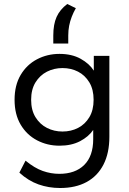

<svg xmlns="http://www.w3.org/2000/svg" viewBox="-20 -750 647 962"><path d="M281 192Q224 192 173 174Q122 156 77 115L108 55Q153 92 194 106.5Q235 121 277 121Q357 121 402 76.5Q447 32 447 -53V-99Q424 -65 381 -42.5Q338 -20 278 -20Q217 -20 165.5 -47Q114 -74 83.5 -125.5Q53 -177 53 -250Q53 -323 83.5 -374.5Q114 -426 165.5 -453Q217 -480 278 -480Q340 -480 384 -455.5Q428 -431 450 -396V-470H528V-65Q528 17 498.5 74.5Q469 132 414 162Q359 192 281 192ZM293 -91Q336 -91 371 -109Q406 -127 427.5 -162.5Q449 -198 449 -250Q449 -302 427.5 -337.5Q406 -373 371 -391Q336 -409 293 -409Q251 -409 215.5 -391Q180 -373 158 -337.5Q136 -302 136 -250Q136 -198 158 -162.5Q180 -127 215.5 -109Q251 -91 293 -91ZM317 -730 360 -709Q348 -688 339.5 -666Q331 -644 326.5 -621Q322 -598 322 -572V-532H247V-572Q247 -628 263.5 -665Q280 -702 317 -730Z"/></svg>

Font: Gantari
Style: Regular
Weight: 400
Designer: Anugrah Pasau
Foundry: Lafontype
Version: Version 1.000; ttfautohint (v1.8.3)